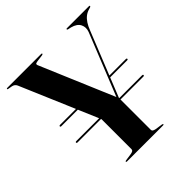

<svg xmlns="http://www.w3.org/2000/svg" viewBox="-186 -841 983 983"><g transform="rotate(-45 305.0 -350.0)"><path d="M379 -254 245 -236 59.5 -670.5Q55.5 -679 49.2 -683.2Q43 -687.5 34.5 -689L14.5 -692.5Q11 -693 9.5 -694Q8 -695 8 -696.5Q8 -698 9.5 -699Q11 -700 13.5 -700H258.5Q261.5 -700 262.8 -699.2Q264 -698.5 264 -697Q264 -693.5 257 -692L219 -687Q207 -685 205 -682Q203 -679 205 -673L377.5 -266L370 -259L510 -607.5Q520 -634 508.8 -656.5Q497.5 -679 463 -688L445 -692Q442 -693 441 -694Q440 -695 440 -696.5Q440 -698 441.2 -699Q442.5 -700 444.5 -700H604.5Q607 -700 608.2 -699.2Q609.5 -698.5 609.5 -696.5Q609.5 -695 608 -693.8Q606.5 -692.5 604 -691.5L594 -688.5Q577.5 -684 564 -673.5Q550.5 -663 539.8 -646.5Q529 -630 520.5 -607ZM241 -255.5 381 -261V-28.5Q381 -22 385.8 -18.8Q390.5 -15.5 400 -13.5L440 -7.5Q447 -6 447 -3.5Q447 -2 445.8 -1Q444.5 0 441.5 0H180Q177.5 0 176.2 -1Q175 -2 175 -3.5Q175 -6.5 181 -7.5L222 -13.5Q232 -15.5 236.5 -18.8Q241 -22 241 -28.5ZM64 -253Q64 -255.5 65.8 -256.5Q67.5 -257.5 70.5 -257.5H546.5Q550 -257.5 551.5 -256.5Q553 -255.5 553 -253Q553 -248 546.5 -248H70.5Q64 -248 64 -253ZM417 -365.5 421 -375H546.5Q550 -375 551.5 -374Q553 -373 553 -370.5Q553 -365.5 546.5 -365.5ZM64 -370.5Q64 -373 65.8 -374Q67.5 -375 70.5 -375H317.5L322.5 -365.5H70.5Q64 -365.5 64 -370.5Z"/></g></svg>

Font: Fraunces 120pt SemiBold
Style: Regular
Weight: 600
Version: Version 1.000;[b76b70a41]